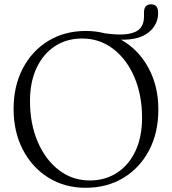

<svg xmlns="http://www.w3.org/2000/svg" viewBox="-20 -856 795 890"><path d="M378.5 -712.5Q424 -712.5 466.5 -701.5Q535 -692 574.5 -698.8Q614 -705.5 630.8 -725.8Q647.5 -746 647.5 -777.5V-798.5Q647.5 -836 681 -836Q713 -836 713 -796Q713 -741.5 669 -706Q625 -670.5 541 -672Q621 -627.5 667.5 -542.5Q714 -457.5 714 -348.5Q714 -240.5 671 -159Q628 -77.5 552 -31.5Q476 14.5 377 14.5Q279.5 14.5 204 -32.8Q128.5 -80 85.8 -162.5Q43 -245 43 -351Q43 -457.5 85.8 -539Q128.5 -620.5 204 -666.5Q279.5 -712.5 378.5 -712.5ZM638.5 -310Q638.5 -415.5 602.8 -498.8Q567 -582 504.2 -629.8Q441.5 -677.5 360.5 -677.5Q289 -677.5 234.8 -642Q180.5 -606.5 149.8 -541.5Q119 -476.5 119 -388Q119 -282 154.8 -198.8Q190.5 -115.5 253 -67.5Q315.5 -19.5 396.5 -19.5Q467.5 -19.5 522.2 -55Q577 -90.5 607.8 -155.8Q638.5 -221 638.5 -310Z"/></svg>

Font: Fraunces 72pt S050 Light
Style: Regular
Weight: 300
Version: Version 1.000; ttfautohint (v1.8.3)